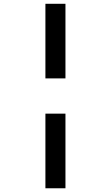

<svg xmlns="http://www.w3.org/2000/svg" viewBox="-20 -777 591 1024"><path d="M222.2 -756.8H329.1V-358.9H222.2ZM222.2 -170.9H329.1V227.1H222.2Z"/></svg>

Font: Zoram GWebM
Style: Bold Italic
Weight: 700
Italic angle: -12°
Foundry: Ascender Corporation
Version: Version 1.000